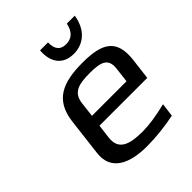

<svg xmlns="http://www.w3.org/2000/svg" viewBox="-194 -796 923 923"><g transform="rotate(-45 267.5 -335.0)"><path d="M335 -494C198 -494 116 -458 100 -329L77 -138C63 -28 155 10 269 10C331 10 394 3 458 -10L467 -79C402 -63 348 -55 305 -55C220 -55 160 -72 169 -149L178 -222H503L516 -329C532 -458 468 -494 335 -494ZM325 -434C397 -434 438 -423 430 -357L421 -281H186L195 -357C203 -425 252 -434 325 -434ZM468 -680H414C405 -635 381 -612 342 -612C303 -612 285 -635 286 -680H232C226 -606 260 -553 335 -553C410 -553 457 -606 468 -680Z"/></g></svg>

Font: Gamestation Text
Style: Italic
Weight: 400
Designer: Jonas Hecksher
Foundry: Jonas Hecksher, Playtypeª, e-types AS
Version: Version 1.003